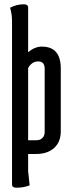

<svg xmlns="http://www.w3.org/2000/svg" viewBox="-20 -717 335 894"><path d="M36 -620Q36 -650 27 -681Q57 -697 91 -697Q111 -697 111 -682V-474Q142 -500 175 -500Q263 -500 263 -398V-106Q263 -56 232 -28Q201 0 148 0H111V80L118 146Q91 157 56 157Q36 157 36 142ZM111 -64H150Q167 -64 177.5 -74.5Q188 -85 188 -102V-397Q188 -431 158 -431Q128 -431 111 -400Z"/></svg>

Font: el_Medula One
Style: Regular
Weight: 400
Designer: Luciano Vergara
Foundry: Luciano Vergara
Version: Version 1.002 August 17, 2020